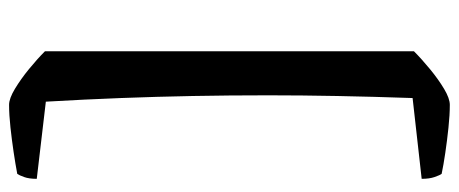

<svg xmlns="http://www.w3.org/2000/svg" viewBox="-314 -527 1011 423"><g transform="rotate(-90 191.5 -315.5)"><path d="M172 170Q150 170 121.5 167Q93 164 66 160Q39 156 20 152Q17 148 13 136.5Q9 125 9 108L187 88Q190 1 191.5 -78Q193 -157 193 -230Q193 -317 191.5 -396.5Q190 -476 187 -555Q184 -634 179 -720L9 -740Q9 -757 13 -768Q17 -779 20 -783Q41 -787 68 -791Q95 -795 122.5 -798Q150 -801 172 -801Q186 -801 207.5 -788Q229 -775 251 -757Q273 -739 290 -722V91Q273 108 250.5 126.5Q228 145 207 157.5Q186 170 172 170Z"/></g></svg>

Font: Texturina Medium 12pt
Style: Bold
Weight: 700
Version: Version 1.002